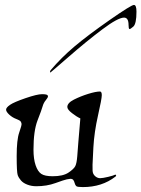

<svg xmlns="http://www.w3.org/2000/svg" viewBox="-20 -741 567 770"><path d="M527.3 -694.3Q527.3 -645.5 514.6 -634.3Q502 -623 498.8 -624.8Q495.6 -626.5 495.6 -640.6Q495.6 -670.4 477.5 -670.4Q453.1 -670.4 390.1 -623Q327.1 -575.7 255.1 -512.9Q183.1 -450.2 182.1 -450.2Q180.7 -450.2 180.7 -452.1Q180.7 -456.5 183.1 -459.5Q226.1 -510.3 278.8 -554.7Q331.5 -599.1 418.9 -660.2Q506.3 -721.2 517.1 -721.2Q527.3 -721.2 527.3 -694.3ZM351.1 -80.6Q351.1 -71.3 351.3 -57.4Q351.6 -43.5 361.1 -34.9Q370.6 -26.4 381.3 -26.4Q391.6 -26.4 413.8 -31.7Q436 -37.1 441.9 -40.5Q443.4 -41.5 445.3 -38.6Q445.8 -37.6 445.8 -37.1Q445.8 -34.7 442.9 -32.7Q389.2 9.3 312 9.3Q290.5 9.3 286.1 5.6Q281.7 2 279.5 -6.6Q277.3 -15.1 273.7 -19.5Q270 -23.9 262.2 -23.9Q258.3 -23.9 247.8 -21.7Q237.3 -19.5 202.4 -6.8Q167.5 5.9 125.5 5.9Q106.4 5.9 89.8 -0.5Q73.2 -6.8 64.2 -17.1Q55.2 -27.3 51 -38.8Q46.9 -50.3 46.9 -115.2Q46.9 -180.7 57.1 -209.7Q67.4 -238.8 66.4 -244.6Q65.4 -250.5 62.5 -254.4Q59.6 -258.3 44.4 -264.2Q29.3 -270 16.8 -281.5Q4.4 -293 4.4 -301.3Q4.4 -309.6 20.3 -320.6Q36.1 -331.5 82.5 -347.4Q128.9 -363.3 148.4 -363.3Q158.2 -363.3 164.1 -362.1Q169.9 -360.8 171.1 -358.6Q172.4 -356.4 172.4 -355Q172.4 -349.6 163.6 -339.1Q154.8 -328.6 150.9 -314.5Q147 -300.3 130.6 -258.3Q114.3 -216.3 114.3 -140.6Q114.3 -103.5 122.8 -78.4Q131.3 -53.2 145.5 -43.7Q159.7 -34.2 191.4 -34.2Q232.9 -34.2 254.6 -48.8Q276.4 -63.5 282 -75Q287.6 -86.4 289.8 -114Q292 -141.6 294.2 -171.1Q296.4 -200.7 297.6 -211.4Q298.8 -222.2 302.2 -266.1Q287.1 -272.9 268.6 -287.4Q250 -301.8 250 -312Q250 -328.1 276.6 -341.6Q303.2 -355 333.7 -364.5Q364.3 -374 380.9 -374Q388.2 -374 388.2 -359.4Q388.2 -344.7 373 -277.8Q357.9 -210.9 354.5 -150.1Q351.1 -89.4 351.1 -80.6Z"/></svg>

Font: Eadui
Style: Medium
Weight: 500
Designer: Peter S. Baker
Version: Version 1.1